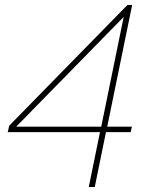

<svg xmlns="http://www.w3.org/2000/svg" viewBox="-20 -750 580 770"><path d="M491 -730 17 -246 11 -220H381L336 0H360L405 -220H504L509 -242H410L510 -730ZM45 -242 476 -682 386 -242Z"/></svg>

Font: Nacelle Thin
Style: Italic
Weight: 100
Italic angle: -12°
Designer: Sora Sagano
Foundry: Sora Sagano
Version: Version 1.000;FEAKit 1.0